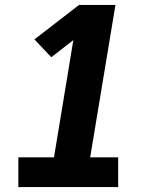

<svg xmlns="http://www.w3.org/2000/svg" viewBox="-20 -755 640 775"><path d="M54 0V-120H198L276 -593L187 -524L119 -596L299 -735H446L344 -120H457V0Z"/></svg>

Font: Iosevka Etoile Heavy Oblique
Style: Regular
Weight: 900
Italic angle: -9°
Designer: Belleve Invis
Foundry: Belleve Invis
Version: Version 15.5.2; ttfautohint (v1.8.4)